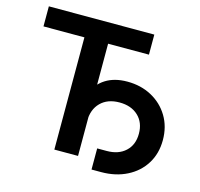

<svg xmlns="http://www.w3.org/2000/svg" viewBox="-111 -848 1065 1020"><g transform="rotate(15 421.5 -338.5)"><path d="M34.7 -617.2V-727.5H614.7V-617.2H390.1V0H259.8V-617.2ZM478 51.3V-64.9H530.3Q595.2 -64.9 633.5 -100.6Q671.9 -136.2 671.9 -197.3Q671.9 -258.8 633.3 -295.2Q594.7 -331.5 530.3 -331.5Q464.8 -331.5 426.8 -293.5Q388.7 -255.4 388.7 -189.9H325.7Q325.7 -272 350.1 -330.1Q374.5 -388.2 422.9 -418.7Q471.2 -449.2 542 -449.2Q616.7 -449.2 675.8 -417.2Q734.9 -385.3 769.3 -328.4Q803.7 -271.5 803.7 -197.3Q803.7 -123.5 768.8 -67.4Q733.9 -11.2 672.1 20Q610.4 51.3 530.3 51.3Z"/></g></svg>

Font: Inter 20pt SemiBold
Style: Regular
Weight: 600
Version: Version 4.001;git-66647c0bb